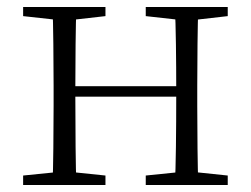

<svg xmlns="http://www.w3.org/2000/svg" viewBox="-20 -528 717 548"><path d="M130 0H198C196 -48 195 -158 195 -256V-275C195 -349 196 -460 198 -508H130C132 -460 133 -349 133 -283V-226C133 -158 132 -48 130 0ZM479 0H546C544 -48 543 -158 543 -226V-283C543 -349 544 -460 546 -508H479C482 -460 483 -349 483 -275V-256C483 -158 482 -48 479 0ZM46 0H281V-27L175 -38H155L46 -27ZM46 -482 155 -470H175L281 -482V-508H46ZM396 0H630V-27L525 -38H504L396 -27ZM396 -482 504 -470H525L630 -482V-508H396ZM163 -252H513V-282H163Z"/></svg>

Font: Source Han Serif CN VF
Style: Regular
Weight: 250
Designer: Ryoko NISHIZUKA 西塚涼子 (kana & ideographs); Frank Grießhammer (Latin, Greek & Cyrillic); Wenlong ZHANG 张文龙 (bopomofo); San
Foundry: Adobe
Version: Version 2.002;hotconv 1.1.0;makeotfexe 2.6.0